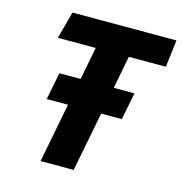

<svg xmlns="http://www.w3.org/2000/svg" viewBox="-108 -827 874 924"><g transform="rotate(15 329.0 -365.0)"><path d="M128 -296H234L176.5 0H341.5L399 -296H502L528.5 -431.5H425.5L457 -594.5H641.5L658 -730H140L103.5 -594.5H292L260.5 -431.5H154.5Z"/></g></svg>

Font: Monaspace Krypton ExtraBold
Style: Italic
Weight: 800
Italic angle: -11°
Designer: Riley Cran & the Lettermatic Team
Foundry: Lettermatic
Version: Version 1.101 (Monaspace Krypton)